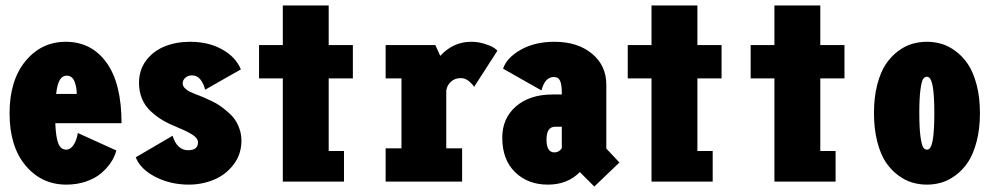

<svg xmlns="http://www.w3.org/2000/svg" viewBox="-20 -665 3640 703"><path d="M406 -114Q400 -91 385.8 -69.8Q371.5 -48.5 349.5 -30Q327.5 -11.5 294.5 -0.2Q261.5 11 223 11Q132 11 73.5 -59Q15 -129 15 -250Q15 -370.5 73.2 -441.2Q131.5 -512 221 -512Q314.5 -512 369.8 -436Q425 -360 425 -214H182.5Q184.5 -161 193.8 -139Q203 -117 223 -117Q237.5 -117 249 -133.8Q260.5 -150.5 265 -178ZM224 -388Q208 -388 198.8 -372Q189.5 -356 185.5 -321H261Q261 -346.5 252.5 -367.2Q244 -388 224 -388Z M671 11Q604.5 11 549.2 -17.2Q494 -45.5 477 -89L612 -168Q628 -115 669 -115Q705 -115 705 -144Q705 -158 686 -170.8Q667 -183.5 629 -199Q598 -211.5 575.2 -225Q552.5 -238.5 531.8 -257.8Q511 -277 500 -303.2Q489 -329.5 489 -362Q489 -409 515.2 -443.8Q541.5 -478.5 583.2 -495.2Q625 -512 676 -512Q743.5 -512 793.2 -484.2Q843 -456.5 862 -411L731 -336.5Q725.5 -359.5 713.5 -374.2Q701.5 -389 683 -389Q668.5 -389 658.8 -380.5Q649 -372 649 -359.5Q649 -350 657 -342Q665 -334 673.8 -329.8Q682.5 -325.5 696.5 -320Q712.5 -314 722.8 -309.8Q733 -305.5 752.5 -296.2Q772 -287 785 -278Q798 -269 814.2 -255Q830.5 -241 840.5 -226.5Q850.5 -212 857.2 -192Q864 -172 864 -150Q864 -100 835 -62.2Q806 -24.5 762.8 -6.8Q719.5 11 671 11Z M1183.5 -112H1239.5V0H1015.5V-378H928.5V-500H1015.5V-645H1183.5V-500H1272V-378H1183.5Z M1614 -122H1672V0H1392V-122H1450V-378H1392V-500H1574L1592 -460.5Q1639.5 -512 1705 -512Q1730 -512 1753 -505Q1776 -498 1787.2 -490.8Q1798.5 -483.5 1801 -479L1716 -347Q1709.5 -357.5 1696.5 -368.2Q1683.5 -379 1667 -379Q1646 -379 1631.8 -366.5Q1617.5 -354 1614 -334Z M2156 18 2103 -35Q2058 11 1986 11Q1912.5 11 1865.8 -34.8Q1819 -80.5 1819 -161Q1819 -232 1869.2 -275.5Q1919.5 -319 2003 -319H2037V-327Q2037 -354 2031 -368.5Q2025 -383 2007.5 -383Q1975.5 -383 1962.5 -334L1822 -413.5Q1835.5 -454 1887 -483Q1938.5 -512 2010 -512Q2095 -512 2147.5 -468.5Q2200 -425 2200 -355V-121L2248 -70ZM2010 -107Q2027.5 -107 2037 -122.5V-201H2013Q1981 -201 1981 -154Q1981 -107 2010 -107Z M2533.5 -112H2589.5V0H2365.5V-378H2278.5V-500H2365.5V-645H2533.5V-500H2622V-378H2533.5Z M2983.5 -112H3039.5V0H2815.5V-378H2728.5V-500H2815.5V-645H2983.5V-500H3072V-378H2983.5Z M3374 11Q3346.5 11 3320.5 3.5Q3294.5 -4 3268.5 -23.2Q3242.5 -42.5 3223.2 -71.2Q3204 -100 3192 -146.5Q3180 -193 3180 -251Q3180 -309 3192 -355Q3204 -401 3223.2 -429.8Q3242.5 -458.5 3268.2 -477.8Q3294 -497 3320.2 -504.5Q3346.5 -512 3374 -512Q3401 -512 3427 -504.5Q3453 -497 3479 -477.8Q3505 -458.5 3524.2 -429.8Q3543.5 -401 3555.8 -355Q3568 -309 3568 -251Q3568 -193 3555.8 -146.5Q3543.5 -100 3524.2 -71.2Q3505 -42.5 3479 -23.2Q3453 -4 3427 3.5Q3401 11 3374 11ZM3374 -117Q3378.5 -117 3382.2 -119.8Q3386 -122.5 3389.5 -131Q3393 -139.5 3395.5 -154Q3398 -168.5 3399.5 -193Q3401 -217.5 3401 -251Q3401 -284 3399.5 -308.2Q3398 -332.5 3395.5 -346.8Q3393 -361 3389.5 -369.5Q3386 -378 3382.2 -381Q3378.5 -384 3374 -384Q3365 -384 3359.5 -375Q3354 -366 3350 -335.5Q3346 -305 3346 -251Q3346 -196.5 3350.2 -165.5Q3354.5 -134.5 3360 -125.8Q3365.5 -117 3374 -117Z"/></svg>

Font: League Mono Condensed ExtraBold
Style: Regular
Weight: 800
Width: 1
Designer: Tyler Finck
Foundry: The League of Moveable Type / Tyler Finck
Version: Version 2.210